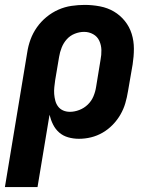

<svg xmlns="http://www.w3.org/2000/svg" viewBox="-25 -558 645 783"><path d="M-5 205 86 -344Q90 -371 99.5 -397Q109 -423 125.5 -446.5Q142 -470 164.5 -488.5Q187 -507 213 -518.5Q239 -530 266.5 -534Q294 -538 320 -538Q352 -538 383 -532Q414 -526 439.5 -511Q465 -496 484 -472.5Q503 -449 512 -420Q521 -391 521 -359.5Q521 -328 516 -296L497 -186Q493 -161 486 -137Q479 -113 466 -90.5Q453 -68 434.5 -49Q416 -30 393.5 -17Q371 -4 346.5 2Q322 8 297 8Q274 8 253 2Q232 -4 216.5 -17.5Q201 -31 191.5 -50Q182 -69 177 -90L128 205ZM260 -102Q279 -102 298.5 -109.5Q318 -117 333 -131.5Q348 -146 356 -165Q364 -184 367 -204L385 -314Q389 -334 388.5 -354Q388 -374 380 -391.5Q372 -409 355 -418.5Q338 -428 318 -428Q299 -428 280 -420.5Q261 -413 247.5 -398Q234 -383 226.5 -364Q219 -345 216 -326L200 -231Q198 -217 196.5 -202.5Q195 -188 196 -174.5Q197 -161 200.5 -147.5Q204 -134 212 -123.5Q220 -113 232.5 -107.5Q245 -102 260 -102Z"/></svg>

Font: Iosevka Slab XBdExObl
Style: Regular
Weight: 800
Width: 7
Italic angle: -9°
Monospace: yes
Designer: Belleve Invis
Foundry: Belleve Invis
Version: Version 11.1.0; ttfautohint (v1.8.3)